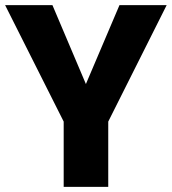

<svg xmlns="http://www.w3.org/2000/svg" viewBox="-22 -731 672 751"><path d="M183.1 -710.9 314 -402.3 445.3 -710.9H629.9L401.4 -255.4V0H227.1V-255.4L-2 -710.9Z"/></svg>

Font: Vazirmatn RD Black
Style: Regular
Weight: 900
Designer: Saber Rastikerdar
Foundry: Saber Rastikerdar
Version: Version 32.102